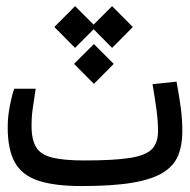

<svg xmlns="http://www.w3.org/2000/svg" viewBox="-20 -611 626 633"><path d="M248.5 2.4Q159.7 2.4 106.2 -15.4Q52.7 -33.2 29.1 -75.4Q5.4 -117.7 5.4 -190.9Q5.4 -227.1 12.5 -262.5Q19.5 -297.9 26.9 -318.4H97.7Q91.8 -280.3 87.9 -253.4Q84 -226.6 84 -196.3Q84 -149.9 99.4 -125.2Q114.7 -100.6 152.8 -91.3Q190.9 -82 258.3 -82Q356 -82 408.4 -90.3Q460.9 -98.6 481 -119.6Q501 -140.6 501 -178.2Q501 -210.9 496.3 -246.3Q491.7 -281.7 482.9 -333.5L562 -341.8Q570.8 -293.9 575.9 -256.6Q581.1 -219.2 581.1 -177.2Q581.1 -131.8 567.1 -97.9Q553.2 -64 517.1 -41.7Q481 -19.5 416 -8.5Q351.1 2.4 248.5 2.4ZM349.6 -590.8 418 -522 349.6 -453.1 288.6 -514.6 227.5 -453.1 159.2 -522 227.5 -590.8 288.6 -529.8ZM289.6 -465.8 355 -400.4 289.6 -334.5 224.1 -400.4Z"/></svg>

Font: Cascadia Code NF SemiLight
Style: Regular
Weight: 350
Monospace: yes
Designer: Aaron Bell
Foundry: Saja Typeworks
Version: Version 2404.023; ttfautohint (v1.8.4)